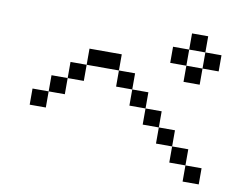

<svg xmlns="http://www.w3.org/2000/svg" viewBox="-76 -951 1151 901"><g transform="rotate(10 500.0 -500.0)"><path d="M307.7 -615.4V-692.3H461.5V-615.4ZM230.8 -615.4H307.7V-538.5H230.8ZM846.2 -230.8H923.1V-153.8H846.2ZM769.2 -307.7H846.2V-230.8H769.2ZM692.3 -384.6H769.2V-307.7H692.3ZM615.4 -461.5H692.3V-384.6H615.4ZM538.5 -538.5H615.4V-461.5H538.5ZM461.5 -538.5V-615.4H538.5V-538.5ZM153.8 -461.5V-538.5H230.8V-461.5ZM76.9 -384.6V-461.5H153.8V-384.6ZM846.2 -769.2H769.2V-846.2H846.2ZM846.2 -692.3V-769.2H923.1V-692.3ZM769.2 -692.3H846.2V-615.4H769.2ZM692.3 -769.2H769.2V-692.3H692.3Z"/></g></svg>

Font: Mintsoda - Lime Green 13x16
Style: Regular
Weight: 400
Designer: Mintsoda-15
Version: Version 1.0